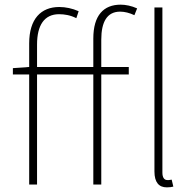

<svg xmlns="http://www.w3.org/2000/svg" viewBox="-20 -791 825 823"><path d="M105.1 -471.9V0H138.8V-471.9H380V0H414.1V-471.9H532V-503.9H414.1V-621.1C414.1 -697.1 438.9 -741.1 495 -741.1C514.2 -741.1 535.2 -735.8 556.1 -725.9L567.8 -755C543.7 -766 518.1 -771 497.2 -771C424 -771 380 -725.1 380 -626.1V-503.9H138.8V-600.1C138.8 -683.2 170.1 -730.1 233 -730.1C256 -730.1 281.2 -726.2 307.2 -713.1L317.1 -742.9C290.1 -755 261 -761 234 -761C155.9 -761 105.1 -710.2 105.1 -605.1V-503.9L35.2 -498.9V-471.9ZM642 -758.9V-56.1C642 -8.2 661.9 12.1 695 12.1C707 12.1 714.1 11 723 8.9L715.9 -21C706 -18.8 702.1 -19.2 697.1 -19.2C683.9 -19.2 676.1 -30.2 676.1 -51.1V-758.9Z"/></svg>

Font: Karasuma Gothic
Style: Thin
Weight: 200
Designer: Rasmus Andersson / Ryoko Ishizuka
Foundry: rsms
Version: Version 1.00